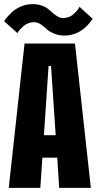

<svg xmlns="http://www.w3.org/2000/svg" viewBox="-21 -911 491 931"><path d="M293 -738.5Q263 -738.5 239.5 -748.8Q216 -759 204 -771Q192 -783 176.2 -793.2Q160.5 -803.5 143.5 -803.5Q129 -803.5 115.5 -798Q102 -792.5 93 -784.8Q84 -777 77 -769.2Q70 -761.5 67 -756L63.5 -750.5L-1 -808Q2.5 -814.5 11.5 -825.5Q20.5 -836.5 37.5 -852.5Q54.5 -868.5 81.2 -879.8Q108 -891 137 -891Q161.5 -891 181.2 -884Q201 -877 213.2 -867Q225.5 -857 236.2 -847.2Q247 -837.5 259.5 -830.5Q272 -823.5 286 -823.5Q300.5 -823.5 314 -829Q327.5 -834.5 336.2 -842.8Q345 -851 351.8 -859Q358.5 -867 361.5 -872.5L364.5 -878L428.5 -819.5L424 -813.5Q419.5 -807.5 415.8 -802.8Q412 -798 404.5 -789.8Q397 -781.5 389.5 -775.2Q382 -769 371 -761.8Q360 -754.5 348.5 -749.8Q337 -745 322.5 -741.8Q308 -738.5 293 -738.5ZM266 0 256.5 -146.5H184.5L174.5 0H21.5L98 -700H342.5L419.5 0ZM214.5 -591 192 -255.5H249L226.5 -591Z"/></svg>

Font: League Mono Condensed
Style: Bold
Weight: 700
Width: 1
Designer: Tyler Finck
Foundry: The League of Moveable Type / Tyler Finck
Version: Version 2.210